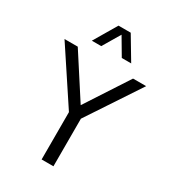

<svg xmlns="http://www.w3.org/2000/svg" viewBox="-234 -1122 1115 1244"><g transform="rotate(30 323.5 -500.0)"><path d="M247.1 -829.1H176.8L277.8 -1000H369.1L471.2 -829.1H400.9L324.2 -959ZM368.2 -356V0H279.8V-354L18.1 -750H117.2L323.2 -431.2L530.8 -750H628.9Z"/></g></svg>

Font: Oakes Grotesk
Style: Regular
Weight: 400
Designer: Samuel Oakes
Foundry: Samuel Oakes
Version: Version 1.0 | wf-rip DC20170320